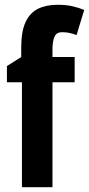

<svg xmlns="http://www.w3.org/2000/svg" viewBox="-20 -785 373 805"><path d="M293 -440H200V0H72V-440H9V-508L69 -546V-586Q69 -654 87.5 -693Q106 -732 140 -748.5Q174 -765 222 -765Q256 -765 283 -759Q310 -753 333 -743L301 -638Q285 -644 271 -647Q257 -650 240 -650Q218 -650 209.5 -633Q201 -616 200 -584V-546H293Z"/></svg>

Font: Noto Sans Sinhala ExtraCondensed
Style: Bold
Weight: 700
Width: 2
Designer: Jelle Bosma - Monotype Design Team
Foundry: Monotype Imaging Inc.
Version: Version 2.006; ttfautohint (v1.8.4.7-5d5b)